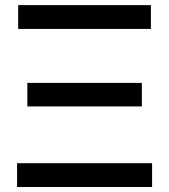

<svg xmlns="http://www.w3.org/2000/svg" viewBox="-20 -748 677 768"><path d="M48.3 0V-95.2H588.4V0ZM89.4 -322.3V-416.5H547.4V-322.3ZM52.7 -632.3V-727.5H583.5V-632.3Z"/></svg>

Font: Inter 24pt Medium
Style: Regular
Weight: 500
Designer: Rasmus Andersson
Foundry: rsms
Version: Version 4.001;git-66647c0bb